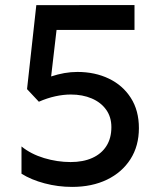

<svg xmlns="http://www.w3.org/2000/svg" viewBox="-20 -719 624 754"><path d="M263.2 15Q207.6 15 155.1 1Q102.5 -12.9 64.4 -36.8V-143.9Q101.3 -113.9 153.2 -98.2Q205.2 -82.6 257.2 -82.6Q306.6 -82.6 342.5 -98.8Q378.5 -115 397.9 -145.6Q417.4 -176.2 417.4 -219.6Q417.4 -259.6 396.8 -288.3Q376.3 -317 340.2 -332.4Q304.2 -347.8 257.8 -347.8Q228.7 -347.8 197 -340.8Q165.3 -333.8 132.6 -319.5L86.2 -369L122.6 -698.8L508.2 -699.2V-601.4H202.1L180.8 -418.8Q206.9 -427.4 232.7 -432Q258.6 -436.5 283.9 -436.5Q352.9 -436.5 407.6 -410.2Q462.2 -384 493.8 -334.5Q525.5 -285.1 525.5 -215.9Q525.5 -145.8 492.3 -93.9Q459.2 -42.1 400.2 -13.5Q341.1 15 263.2 15Z"/></svg>

Font: Geologica-Sharp
Style: Regular
Weight: 100
Designer: Sindre Bremnes, Frode Helland
Foundry: Monokrom Skriftforlag AS
Version: Version 1.010;gftools[0.9.28]